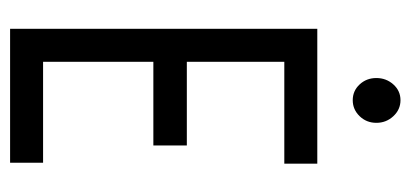

<svg xmlns="http://www.w3.org/2000/svg" viewBox="-242 -592 833 390"><g transform="rotate(90 175.0 -396.5)"><path d="M38 0V-624H312V-557H105V-359H275V-291H105V-67H310V0ZM183 -696Q164 -696 151 -710Q138 -724 138 -744Q138 -764 151 -778.5Q164 -793 183 -793Q202 -793 215.5 -778.5Q229 -764 229 -744Q229 -724 215.5 -710Q202 -696 183 -696Z"/></g></svg>

Font: Inconsolata ExtraCondensed Medium
Style: Regular
Weight: 500
Width: 2
Monospace: yes
Designer: Raph Levien, Cyreal, Brenton Simpson
Foundry: Raph Levien, Cyreal, Google
Version: Version 3.001; ttfautohint (v1.8.2.53-6de2)